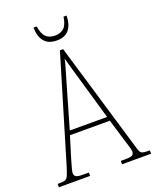

<svg xmlns="http://www.w3.org/2000/svg" viewBox="-163 -975 866 1068"><g transform="rotate(-20 270.0 -441.5)"><path d="M-3 0V-20H15Q33 -20 43.5 -25Q54 -30 60.5 -45.5Q67 -61 77 -93L263 -714H282L477 -59Q484 -33 493.5 -26.5Q503 -20 531 -20H543V0H371V-20H396Q430 -20 439.5 -26.5Q449 -33 449 -48Q449 -58 441.5 -81.5Q434 -105 429 -122L390 -251H154L118 -134Q115 -122 109.5 -104.5Q104 -87 100 -71Q96 -55 96 -47Q96 -33 106 -26.5Q116 -20 150 -20H182V0ZM162 -276H383L319 -497Q304 -549 291.5 -591.5Q279 -634 272 -661Q267 -636 254 -593.5Q241 -551 230 -511ZM267 -771Q217 -771 193 -800.5Q169 -830 168 -883H187Q194 -837 213.5 -818.5Q233 -800 267 -800Q299 -800 319 -818Q339 -836 346 -883H364Q363 -830 339.5 -800.5Q316 -771 267 -771Z"/></g></svg>

Font: Noto Serif Thai Condensed Thin
Style: Regular
Weight: 100
Width: 3
Designer: Monotype Design Team
Foundry: Monotype Imaging Inc.
Version: Version 2.001; ttfautohint (v1.8.4.7-5d5b)